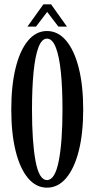

<svg xmlns="http://www.w3.org/2000/svg" viewBox="-20 -854 432 885"><path d="M196.5 11Q146 11 109 -33.2Q72 -77.5 52 -158.2Q32 -239 32 -349Q32 -459.5 52 -540.8Q72 -622 109 -666.5Q146 -711 196.5 -711Q247.5 -711 285 -666.5Q322.5 -622 343 -540.8Q363.5 -459.5 363.5 -349Q363.5 -239 343 -158.2Q322.5 -77.5 285 -33.2Q247.5 11 196.5 11ZM196.5 -24Q233.5 -24 250.8 -111.8Q268 -199.5 268 -349Q268 -449 260.5 -522.2Q253 -595.5 237 -635.8Q221 -676 196.5 -676Q172.5 -676 157.2 -635.8Q142 -595.5 134.8 -522.2Q127.5 -449 127.5 -349Q127.5 -199.5 143.8 -111.8Q160 -24 196.5 -24ZM106.5 -731.5 180 -834H215.5L288.5 -731.5H249L197.5 -799L146 -731.5Z"/></svg>

Font: Imbue 10pt Medium
Style: Regular
Weight: 500
Designer: Tyler Finck
Foundry: Etcetera Type Company
Version: Version 1.102; ttfautohint (v1.8.3)